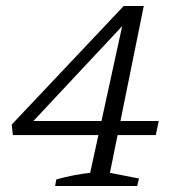

<svg xmlns="http://www.w3.org/2000/svg" viewBox="-20 -621 596 641"><path d="M164 0 168 -22Q197 -30 225 -35.5Q253 -41 281 -44L393 -557L404 -551L70 -194L61 -217H510L500 -170H23L19 -205L393 -601H460L347 -44L444 -25L438 0Z"/></svg>

Font: Piazzolla Thin Light
Style: Italic
Weight: 300
Italic angle: -11.3°
Version: Version 2.005